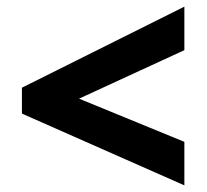

<svg xmlns="http://www.w3.org/2000/svg" viewBox="-20 -651 623 578"><path d="M535 -93 46 -309V-387L535 -631V-500L218 -354L535 -224Z"/></svg>

Font: Noto Sans Syriac Eastern ExtraBold
Style: Regular
Weight: 800
Designer: Patrick Giasson and the Monotype Design Team
Foundry: Monotype Imaging Inc.
Version: Version 3.001